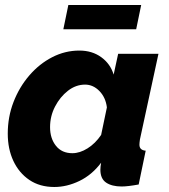

<svg xmlns="http://www.w3.org/2000/svg" viewBox="-20 -737 674 767"><path d="M197 10Q139 10 97.5 -18Q56 -46 33.5 -94Q11 -142 11 -203Q11 -270 34 -329.5Q57 -389 97 -435.5Q137 -482 188.5 -508.5Q240 -535 297 -535Q348 -535 384.5 -508.5Q421 -482 434 -439L452 -522H613L539 -180Q537 -166 537 -159Q537 -137 562 -135L534 0Q490 8 466 8Q427 8 404 -7.5Q381 -23 381 -59Q381 -71 384 -87Q347 -38 297 -14Q247 10 197 10ZM269 -125Q299 -125 330 -144.5Q361 -164 384 -198L407 -308Q402 -348 377 -373.5Q352 -399 320 -399Q283 -399 251.5 -374.5Q220 -350 200 -311.5Q180 -273 180 -229Q180 -184 203.5 -154.5Q227 -125 269 -125ZM233 -620 253 -717H544L524 -620Z"/></svg>

Font: Raleway ExtraBold
Style: Italic
Weight: 800
Italic angle: -12°
Designer: Matt McInerney, Pablo Impallari, Rodrigo Fuenzalida
Foundry: Matt McInerney, Pablo Impallari, Rodrigo Fuenzalida
Version: Version 4.026